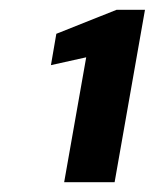

<svg xmlns="http://www.w3.org/2000/svg" viewBox="-20 -724 316 392"><path d="M111 -352 156 -607 84 -591 95 -655 218 -704H276L214 -352Z"/></svg>

Font: DM Sans 17pt
Style: Bold Italic
Weight: 700
Italic angle: -10°
Version: Version 4.004;gftools[0.9.30]